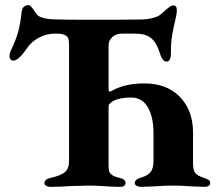

<svg xmlns="http://www.w3.org/2000/svg" viewBox="-20 -725 851 748"><path d="M153 -11Q153 -27 177 -32Q217 -41 233 -54.5Q249 -68 249 -98V-548Q249 -566 246.5 -574Q244 -582 237 -586Q226 -594 200 -594H193Q162 -594 133 -579Q104 -564 87 -540Q53 -489 32 -489Q24 -489 20.5 -494Q17 -499 17 -506Q17 -518 24 -532Q42 -569 51 -602Q60 -635 64 -677Q67 -705 92 -705Q96 -705 100.5 -700Q105 -695 108 -691Q111 -687 112 -685L124 -668Q141 -649 210 -649Q260 -648 351 -648Q466 -648 526 -649Q550 -649 571 -654Q592 -659 602 -666Q611 -672 624 -685Q632 -692 640 -698Q648 -704 655 -704Q669 -704 669 -685Q669 -676 665 -656Q646 -580 646 -538V-520Q646 -485 629 -485Q620 -485 613.5 -494Q607 -503 601 -523Q589 -560 568 -577Q547 -594 505 -594H458Q434 -595 418.5 -581.5Q403 -568 403 -548V-385Q403 -374 404 -371Q405 -368 409 -368L423 -375Q471 -400 542 -400Q631 -400 681.5 -347Q732 -294 732 -209V-88Q732 -63 740.5 -51.5Q749 -40 775 -32Q787 -28 793 -24Q799 -20 799 -12Q799 -5 793 -1Q787 3 778 3L725 1Q689 -2 653 -2Q620 -2 585 1Q543 3 528 3Q520 3 512.5 -1Q505 -5 505 -11Q505 -26 529 -33Q554 -40 566 -54Q578 -68 578 -98V-205Q578 -269 556 -307Q534 -345 491 -345Q463 -345 442 -339.5Q421 -334 412 -325Q407 -321 405 -318Q403 -315 403 -307V-86Q403 -68 404.5 -60Q406 -52 415 -44.5Q424 -37 446 -32Q469 -27 469 -12Q469 -5 463.5 -1Q458 3 449 3Q415 3 383 0Q343 -2 325 -2Q305 -2 253 0Q213 3 176 3Q168 3 160.5 -1Q153 -5 153 -11Z"/></svg>

Font: EB Garamond
Style: Bold
Weight: 700
Designer: Georg Duffner and Octavio Pardo
Foundry: Georg Duffner
Version: Version 1.000; ttfautohint (v1.6)